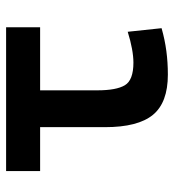

<svg xmlns="http://www.w3.org/2000/svg" viewBox="10 -568 567 626"><g transform="rotate(-90 293.0 -254.5)"><path d="M363.3 9.8Q272 9.8 231.9 -39.1Q191.9 -87.9 191.9 -195.3V-406.7H48.8V-517.6H517.6V-406.7H312V-219.7Q312 -158.2 328.6 -130.4Q345.2 -102.5 402.3 -102.5Q422.4 -102.5 447.8 -107.2Q473.1 -111.8 502.9 -121.1L514.6 -10.7Q477.1 0 439.9 4.9Q402.8 9.8 363.3 9.8Z"/></g></svg>

Font: Cascadia Code SemiBold
Style: Regular
Weight: 600
Monospace: yes
Designer: Aaron Bell
Foundry: Saja Typeworks
Version: Version 2404.023; ttfautohint (v1.8.4)